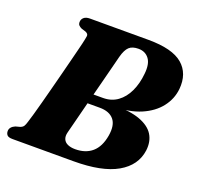

<svg xmlns="http://www.w3.org/2000/svg" viewBox="-123 -831 987 962"><g transform="rotate(20 370.5 -350.0)"><path d="M401.5 -570.5Q394.5 -543 384.8 -505Q375 -467 364 -424Q353 -381 341.5 -336.8Q330 -292.5 319.8 -251.5Q309.5 -210.5 301 -178Q292.5 -145.5 287.5 -125.5Q282 -104 288.5 -89Q295 -74 311.5 -66.8Q328 -59.5 351.5 -59.5Q407 -59.5 441.5 -89.5Q476 -119.5 486.5 -180.5Q496.5 -239 472.2 -268Q448 -297 396.5 -297H267L283.5 -348.5H395Q439.5 -348.5 472.2 -372.2Q505 -396 524.8 -438Q544.5 -480 549.5 -533.5Q555.5 -587.5 535.2 -614.2Q515 -641 478.5 -641Q445.5 -641 428.8 -625.2Q412 -609.5 401.5 -570.5ZM198 -700H509Q637.5 -700 692.5 -653Q747.5 -606 739.5 -521.5Q734 -467 699.5 -422.8Q665 -378.5 604.5 -352.5Q544 -326.5 461 -326.5L456.5 -334Q545.5 -334 598.2 -314.5Q651 -295 672.8 -259.5Q694.5 -224 688.5 -175.5Q677.5 -92.5 596.5 -46.2Q515.5 0 365 0H39.5Q18 0 10.5 -8.2Q3 -16.5 3 -29.5Q3 -41 10.5 -49.8Q18 -58.5 31 -64L55 -70.5Q67.5 -75 72.8 -83.2Q78 -91.5 82.5 -107Q88 -124 96.8 -154.5Q105.5 -185 116 -224.5Q126.5 -264 137.8 -307.2Q149 -350.5 160 -392.8Q171 -435 180.2 -471.8Q189.5 -508.5 196 -534.5Q202.5 -560.5 205 -571Q211.5 -599.5 213.2 -612Q215 -624.5 198 -631.5L176.5 -638Q165.5 -643 160 -649.2Q154.5 -655.5 154.5 -665Q154.5 -680.5 165.5 -690.2Q176.5 -700 198 -700Z"/></g></svg>

Font: Fraunces ExtraBold
Style: Italic
Weight: 800
Italic angle: -16°
Version: Version 1.000;[b76b70a41]